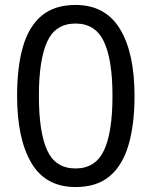

<svg xmlns="http://www.w3.org/2000/svg" viewBox="-20 -745 612 775"><path d="M523 -358Q523 -243 499 -160.5Q475 -78 423 -34Q371 10 285 10Q164 10 106.5 -87.5Q49 -185 49 -358Q49 -474 72.5 -556Q96 -638 148 -681.5Q200 -725 285 -725Q405 -725 464 -628.5Q523 -532 523 -358ZM137 -358Q137 -211 170.5 -138Q204 -65 285 -65Q365 -65 399.5 -137.5Q434 -210 434 -358Q434 -504 399.5 -577Q365 -650 285 -650Q204 -650 170.5 -577Q137 -504 137 -358Z"/></svg>

Font: Noto Sans
Style: Regular
Weight: 400
Designer: Monotype Design Team
Foundry: Monotype Imaging Inc.
Version: Version 2.007